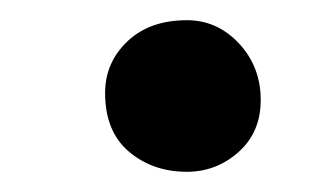

<svg xmlns="http://www.w3.org/2000/svg" viewBox="-20 -350 318 190"><path d="M165 -180Q131 -180 107.5 -200Q84 -220 84 -258Q84 -288 106 -309Q128 -330 165 -330Q195 -330 216.5 -307Q238 -284 238 -251Q238 -219 216 -199.5Q194 -180 165 -180Z"/></svg>

Font: Junicode VF
Style: Italic
Weight: 400
Italic angle: -11°
Designer: Peter S. Baker
Version: Version 2.209